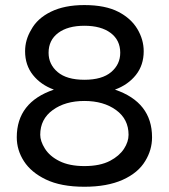

<svg xmlns="http://www.w3.org/2000/svg" viewBox="-20 -712 653 743"><path d="M157.2 -17.6Q100.6 -44.9 72.8 -87.9Q44.9 -130.9 44.9 -180.7Q44.9 -316.4 188.5 -365.2Q137.7 -383.8 107.4 -421.9Q77.1 -460 77.1 -513.7Q77.1 -557.6 100.6 -596.7Q124 -640.6 176.8 -666.5Q229.5 -692.4 306.6 -692.4Q387.7 -692.4 438.5 -666Q487.3 -640.6 511.7 -599.6Q536.1 -558.6 536.1 -513.7Q536.1 -460 505.9 -421.9Q475.6 -383.8 424.8 -365.2Q568.4 -316.4 568.4 -180.7Q568.4 -131.8 542 -88.9Q514.6 -43 454.6 -16.1Q394.5 10.7 306.6 10.7Q215.8 10.7 157.2 -17.6ZM153.3 -137.7Q171.9 -107.4 210.4 -88.4Q249 -69.3 306.6 -69.3Q367.2 -69.3 406.2 -89.8Q441.4 -108.4 459.5 -135.7Q477.5 -163.1 477.5 -190.4Q477.5 -251 429.2 -286.1Q380.9 -321.3 306.6 -321.3Q232.4 -321.3 184.1 -286.1Q135.7 -251 135.7 -190.4Q135.7 -166 153.3 -137.7ZM306.6 -403.3Q375 -403.3 410.2 -433.1Q445.3 -462.9 445.3 -507.8Q445.3 -556.6 408.2 -584.5Q371.1 -612.3 306.6 -612.3Q242.2 -612.3 205.1 -584.5Q168 -556.6 168 -507.8Q168 -462.9 203.1 -433.1Q238.3 -403.3 306.6 -403.3Z"/></svg>

Font: jf-openhuninn-2.0
Style: Regular
Weight: 400
Designer: [Kosugi Maru]
Designed by MOTOYA      

[Varela Round]
Joe Prince (Latin component); Avraham Cornfeld (Hebrew component)
Foundry: justfont CO.,LTD.
Version: 2.0